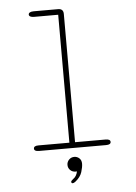

<svg xmlns="http://www.w3.org/2000/svg" viewBox="-62 -809 743 1048"><g transform="rotate(-5 309.5 -285.0)"><path d="M125.5 0Q111.5 0 105.2 -4Q99 -8 99 -15Q99 -22.5 105.2 -26.5Q111.5 -30.5 125.5 -30.5H294.5V-731.5H163Q149 -731.5 141.8 -735.5Q134.5 -739.5 134.5 -746.5Q134.5 -753.5 141.8 -757.8Q149 -762 163 -762H297Q311 -762 318.2 -754.8Q325.5 -747.5 325.5 -733.5V-30.5H492.5Q506.5 -30.5 512.8 -26.5Q519 -22.5 519 -15Q519 -8 512.8 -4Q506.5 0 492.5 0ZM314 49Q330 49 341.8 59.8Q353.5 70.5 353.5 89.5Q353.5 108 345 135.2Q336.5 162.5 308.5 184.5Q304 188 300.2 189.8Q296.5 191.5 293 191.5Q289.5 191.5 287.5 188.8Q285.5 186 285.5 184.5Q285.5 181 288.8 177Q292 173 297.5 169Q308 162 314 151.2Q320 140.5 322 129Q321 129.5 318.2 129.5Q315.5 129.5 314 129.5Q297 129.5 285.2 118Q273.5 106.5 273.5 89.5Q273.5 73 285.2 61Q297 49 314 49Z"/></g></svg>

Font: Sono Monospace ExtraLight
Style: Regular
Weight: 250
Version: Version 2.112